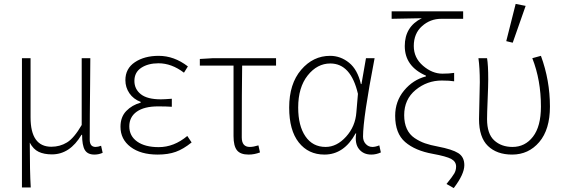

<svg xmlns="http://www.w3.org/2000/svg" viewBox="-20 -777 2889 980"><path d="M92 180V-480H136V-178Q136 -28 242 -28Q286 -28 322 -50Q358 -72 397 -139V-480H441Q441 -433 440 -348Q439 -263 438.5 -193.5Q438 -124 438 -64Q438 -27 468 -27Q480 -27 496 -33L504 3Q484 12 462 12Q427 12 413 -11.5Q399 -35 399 -89H396Q337 11 245 11Q205 11 177.5 -2Q150 -15 132 -49Q132 99 137 180Z M785 12Q698 12 646.5 -27Q595 -66 595 -130Q595 -180 624.5 -210.5Q654 -241 698 -253V-257Q661 -271 640.5 -301Q620 -331 620 -368Q620 -427 668.5 -459.5Q717 -492 790 -492Q869 -492 939 -438L919 -406Q856 -454 789 -454Q736 -454 701 -431Q666 -408 666 -364Q666 -322 699 -296Q732 -270 801 -270Q819 -270 857 -273V-232Q829 -234 787 -234Q716 -234 678 -207Q640 -180 640 -132Q640 -83 680 -54.5Q720 -26 790 -26Q868 -26 936 -83L958 -50Q916 -16 877 -2Q838 12 785 12Z M1249 12Q1207 12 1189.5 -10Q1172 -32 1172 -82V-442H1000V-476L1067 -480H1389V-442H1216Q1214 -318 1214 -76Q1214 -27 1255 -27Q1273 -27 1299 -35L1307 1Q1278 12 1249 12Z M1636 12Q1554 12 1505 -50Q1456 -112 1456 -228Q1456 -349 1517 -420.5Q1578 -492 1665 -492Q1718 -492 1761.5 -457Q1805 -422 1822 -348H1825L1848 -480H1892Q1833 -174 1833 -80Q1833 -57 1847 -42Q1861 -27 1881 -27Q1896 -27 1916 -35L1924 1Q1900 12 1875 12Q1835 12 1812.5 -16Q1790 -44 1798 -96H1795Q1736 12 1636 12ZM1642 -27Q1699 -27 1746.5 -79.5Q1794 -132 1799 -204L1807 -298Q1771 -453 1666 -453Q1599 -453 1550.5 -392Q1502 -331 1502 -228Q1502 -135 1539 -81Q1576 -27 1642 -27Z M2296 183 2259 162Q2290 124 2299 108Q2308 92 2308 73Q2308 48 2283.5 34.5Q2259 21 2188 8Q2099 -8 2048 -52Q1997 -96 1997 -186Q1997 -260 2042.5 -315Q2088 -370 2154 -387V-391Q2046 -438 2046 -542Q2046 -641 2133 -684Q2011 -682 1979 -681V-719H2344V-681H2232Q2176 -681 2134 -643.5Q2092 -606 2092 -542Q2092 -482 2139 -441.5Q2186 -401 2238 -401Q2273 -401 2298 -405V-362Q2275 -366 2235 -366Q2160 -366 2101.5 -318Q2043 -270 2043 -189Q2043 -149 2056.5 -119.5Q2070 -90 2096 -72.5Q2122 -55 2149.5 -45.5Q2177 -36 2215 -29Q2288 -15 2319 4.5Q2350 24 2350 66Q2350 112 2296 183Z M2594 12Q2516 12 2470.5 -32Q2425 -76 2425 -169Q2425 -200 2427 -263Q2429 -326 2429 -358Q2429 -431 2422 -480H2466Q2472 -446 2472 -372Q2472 -340 2469 -268.5Q2466 -197 2466 -169Q2466 -94 2502.5 -60.5Q2539 -27 2596 -27Q2660 -27 2700.5 -79.5Q2741 -132 2741 -233Q2741 -368 2697 -480L2741 -492Q2787 -367 2787 -233Q2787 -116 2732.5 -52Q2678 12 2594 12ZM2564 -567 2612 -757 2663 -747 2597 -559Z"/></svg>

Font: Toshiba Sans Light
Style: Regular
Weight: 300
Designer: Paul D. Hunt
Foundry: Toshiba Corporation
Version: Version 2.020;PS 2.0;hotconv 1.0.86;makeotf.lib2.5.63406